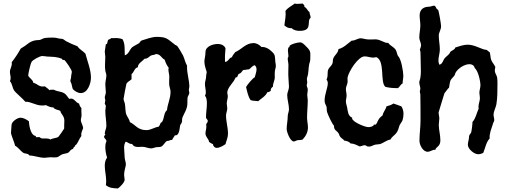

<svg xmlns="http://www.w3.org/2000/svg" viewBox="-20 -806 2864 1083"><path d="M493 -368C493 -413 473 -460 462 -503C448 -519 428 -527 417 -545C395 -553 373 -563 352 -574C345 -578 337 -587 329 -587C312 -587 299 -594 280 -594C267 -594 239 -594 226 -590C217 -587 209 -580 199 -580C169 -580 149 -570 126 -551C118 -544 106 -539 97 -532C82 -505 65 -479 46 -455C50 -433 36 -420 36 -401C36 -389 40 -378 40 -366C40 -360 39 -354 36 -348C49 -335 49 -313 59 -297C66 -284 109 -250 123 -232C153 -234 181 -211 216 -211C224 -211 231 -211 239 -213C253 -206 265 -200 281 -200C289 -187 308 -187 320 -181C325 -159 343 -154 343 -124C343 -109 341 -95 342 -81C333 -66 321 -49 310 -35C303 -27 276 -27 265 -19C257 -24 248 -25 239 -25C231 -25 221 -24 213 -26C207 -27 208 -33 199 -33C196 -33 188 -31 184 -32L181 -39C178 -41 175 -40 172 -42C151 -55 144 -100 143 -122C129 -132 113 -142 95 -142C78 -142 45 -120 45 -100C45 -85 42 -71 42 -57C42 -45 64 4 65 16C83 25 94 44 110 55C121 63 137 57 146 71C175 72 203 84 231 84C242 84 252 81 263 81C275 81 289 83 301 81C311 79 320 69 330 65C341 60 355 61 365 55C372 51 375 43 381 39C393 31 391 38 397 23L404 19V13L410 10C422 -5 427 -24 439 -39C436 -60 444 -66 449 -84C448 -99 436 -115 436 -129C436 -137 440 -146 440 -156C440 -169 438 -183 439 -197C432 -203 428 -213 426 -222C408 -226 400 -250 381 -250C378 -250 375 -249 371 -248C361 -258 355 -273 342 -280C325 -291 302 -289 284 -300H272C267 -300 262 -300 259 -297C252 -306 241 -312 233 -319C199 -313 194 -333 168 -339C165 -358 146 -364 139 -380C140 -393 152 -449 159 -458C166 -469 205 -490 218 -490C228 -490 237 -488 246 -487C278 -485 298 -487 330 -474L333 -468L334 -467C337 -467 340 -469 342 -468C350 -464 385 -412 385 -402C385 -391 381 -382 381 -372C381 -363 377 -357 377 -350C377 -348 377 -346 378 -345C386 -332 385 -317 391 -303C403 -291 419 -281 436 -281C475 -281 493 -336 493 -368Z M1048 -283C1048 -288 1045 -292 1045 -298C1045 -304 1048 -310 1048 -317C1048 -355 1034 -392 1035 -430V-436C1024 -454 1021 -476 1012 -494C1009 -501 984 -542 980 -546C975 -551 969 -551 964 -556C925 -586 920 -598 864 -598C837 -598 806 -586 780 -578C772 -576 770 -567 764 -562C761 -560 732 -545 725 -539C710 -525 707 -501 684 -494C682 -524 687 -558 671 -585C655 -591 638 -592 622 -591H606C605 -585 594 -585 590 -581C588 -579 585 -563 584 -559L577 -556C577 -554 571 -518 571 -516C571 -505 574 -495 574 -485C574 -459 570 -433 574 -407C575 -399 580 -390 580 -381C580 -364 574 -348 574 -331C574 -315 577 -300 577 -285C577 -275 571 -265 571 -256C571 -250 574 -245 574 -240C574 -234 571 -229 571 -223C571 -218 577 -213 577 -207C577 -199 574 -190 574 -181C574 -153 580 -124 580 -96C580 -81 571 -66 571 -53C571 -50 572 -49 574 -49V-48C574 -44 567 -41 567 -35C567 -24 581 -21 580 -10V-7C575 2 574 13 574 24C574 44 578 64 584 83C574 96 571 113 571 129C571 158 579 186 579 216C579 223 578 230 577 238C596 255 621 256 645 257C657 249 683 223 683 208C683 199 680 189 680 180C680 157 690 132 690 122C690 107 683 94 683 79C683 62 680 45 680 28C680 17 682 0 690 -7C702 -3 708 6 723 6H725C732 19 744 23 758 23C766 23 775 22 784 22C800 22 816 31 832 31C841 31 849 27 858 25C865 23 881 24 887 22C904 15 908 -3 922 -11C933 -10 939 -17 949 -17H951C955 -27 962 -34 967 -43C992 -38 993 -84 996 -98C998 -105 1004 -110 1006 -117C1008 -125 1006 -135 1009 -143C1021 -172 1037 -191 1037 -225C1037 -235 1037 -245 1038 -256C1040 -265 1048 -274 1048 -283ZM942 -288C942 -250 925 -220 922 -185C902 -168 908 -137 893 -117L887 -114C883 -106 881 -97 874 -91C850 -88 831 -72 806 -72C756 -72 745 -102 713 -117C710 -132 699 -145 693 -159C686 -175 688 -205 684 -223C682 -232 677 -240 677 -248C677 -254 692 -331 693 -333C699 -345 713 -350 722 -359V-388C737 -399 737 -422 758 -427C755 -446 787 -464 796 -475H799C815 -475 821 -489 835 -494C843 -497 851 -495 858 -501C886 -502 889 -479 909 -469C914 -452 921 -437 932 -423C930 -420 930 -416 930 -413C930 -400 935 -387 935 -374C935 -357 933 -340 935 -323C937 -311 942 -301 942 -288Z M1536 -435C1536 -442 1534 -449 1533 -457C1530 -489 1535 -496 1510 -518C1496 -531 1479 -541 1460 -541H1455C1443 -553 1428 -563 1410 -563C1366 -563 1344 -528 1307 -512C1300 -503 1292 -494 1288 -483C1270 -480 1269 -457 1249 -457V-473C1248 -493 1251 -514 1252 -534C1244 -551 1227 -558 1209 -558C1182 -558 1139 -545 1139 -512C1139 -489 1133 -474 1133 -460C1133 -431 1146 -405 1146 -399C1146 -393 1143 -387 1143 -381C1143 -358 1136 -348 1136 -333C1136 -317 1141 -301 1141 -285C1141 -279 1140 -272 1136 -267C1146 -254 1147 -238 1147 -222C1147 -196 1142 -171 1142 -145C1142 -135 1152 -132 1152 -124C1152 -113 1143 -112 1143 -102C1143 -99 1144 -95 1144 -91C1144 -78 1139 -66 1139 -54C1139 -32 1158 -23 1159 -6C1166 0 1173 4 1181 7C1183 19 1190 28 1203 28C1219 28 1239 16 1252 7C1257 -14 1266 -30 1266 -52C1266 -87 1255 -120 1255 -154C1255 -169 1262 -181 1262 -195C1262 -204 1259 -213 1259 -222C1259 -236 1265 -250 1265 -264C1265 -270 1262 -276 1262 -283C1262 -306 1285 -330 1297 -347C1303 -355 1305 -363 1310 -370H1317C1318 -374 1325 -387 1326 -389C1346 -394 1343 -409 1356 -412C1366 -411 1374 -415 1385 -415C1396 -422 1402 -435 1417 -438C1424 -432 1427 -424 1427 -415C1427 -399 1420 -385 1417 -370C1407 -367 1372 -325 1368 -315C1374 -291 1379 -261 1394 -241C1408 -236 1422 -238 1436 -235C1454 -251 1478 -263 1488 -286C1497 -285 1499 -290 1507 -293C1506 -305 1511 -311 1520 -318C1517 -329 1530 -353 1530 -369C1530 -379 1529 -389 1530 -399C1530 -411 1536 -423 1536 -435Z M1732 -709C1732 -718 1726 -726 1726 -736V-738C1714 -745 1711 -762 1697 -767C1699 -777 1693 -779 1687 -786C1677 -786 1668 -784 1658 -784C1653 -784 1647 -785 1642 -786C1625 -772 1603 -763 1590 -744C1594 -716 1587 -691 1584 -663C1595 -653 1606 -647 1621 -647H1626C1636 -635 1655 -632 1670 -632C1738 -632 1715 -675 1726 -699C1728 -703 1732 -702 1732 -709ZM1730 -470C1730 -511 1736 -516 1707 -544C1698 -553 1686 -567 1673 -567C1659 -567 1622 -558 1613 -547V-541L1607 -538C1605 -532 1604 -527 1604 -521C1604 -511 1607 -500 1607 -489C1607 -485 1603 -481 1603 -476C1603 -464 1607 -451 1607 -439C1607 -415 1605 -391 1607 -367C1607 -350 1610 -334 1610 -317C1610 -300 1600 -285 1600 -270C1600 -244 1610 -216 1610 -190C1610 -176 1603 -164 1603 -151C1603 -126 1597 -103 1597 -78C1597 -62 1617 -8 1637 -8C1644 -8 1651 -14 1658 -15C1668 -17 1677 -15 1687 -19C1705 -38 1717 -61 1717 -87C1717 -106 1712 -124 1712 -143C1712 -175 1716 -208 1716 -241C1716 -251 1713 -260 1713 -270C1713 -280 1716 -290 1716 -300C1716 -310 1710 -318 1710 -325C1710 -330 1713 -335 1713 -341C1713 -348 1711 -354 1711 -361C1711 -364 1712 -367 1713 -370C1721 -392 1719 -415 1723 -438C1724 -449 1730 -459 1730 -470Z M2255 -379C2255 -401 2243 -476 2225 -490C2219 -501 2218 -516 2212 -525C2201 -542 2179 -549 2170 -564C2146 -562 2128 -584 2097 -584C2081 -584 2066 -582 2051 -584C2038 -585 2026 -590 2014 -590C1999 -590 1982 -577 1968 -577C1966 -577 1966 -577 1964 -577C1939 -559 1920 -537 1889 -529C1888 -508 1868 -496 1860 -477C1856 -467 1859 -455 1854 -445C1848 -433 1836 -425 1831 -413C1825 -395 1832 -376 1822 -358C1826 -352 1829 -345 1829 -337C1829 -311 1811 -274 1811 -240C1811 -219 1817 -220 1822 -203C1824 -193 1822 -183 1825 -174C1829 -160 1853 -107 1864 -97C1863 -71 1878 -71 1889 -55C1893 -50 1893 -44 1896 -39C1902 -27 1915 -23 1922 -13C1934 -11 1949 -8 1957 3C1978 4 1991 12 2009 20C2019 19 2028 13 2038 13C2045 13 2046 21 2061 21C2075 21 2083 13 2096 10C2104 8 2113 9 2122 7C2144 1 2160 -16 2183 -19C2189 -34 2205 -42 2215 -55C2226 -68 2228 -84 2234 -100C2239 -110 2247 -118 2251 -129C2254 -140 2256 -152 2256 -164C2256 -179 2252 -194 2244 -206C2229 -211 2214 -218 2199 -222C2188 -214 2174 -210 2160 -206C2156 -188 2141 -174 2138 -155C2108 -134 2112 -115 2099 -103H2089L2086 -97C2077 -91 2068 -89 2057 -89C2038 -89 1966 -119 1966 -139L1967 -142C1943 -151 1942 -178 1938 -200C1936 -211 1931 -223 1931 -234C1931 -246 1935 -256 1935 -267C1935 -280 1931 -292 1931 -304C1931 -319 1941 -331 1941 -347C1941 -355 1939 -363 1941 -371C1948 -404 2000 -488 2037 -488C2053 -488 2069 -481 2085 -481C2091 -481 2097 -482 2102 -484C2154 -463 2122 -341 2154 -316C2174 -311 2195 -309 2216 -309H2225C2235 -316 2239 -330 2251 -335C2251 -350 2255 -364 2255 -379Z M2764 -158C2764 -179 2777 -199 2780 -218C2786 -254 2786 -297 2786 -333C2786 -346 2786 -358 2784 -370C2781 -383 2771 -394 2771 -408C2771 -415 2773 -421 2774 -428C2768 -442 2757 -453 2751 -467C2746 -481 2747 -497 2742 -512C2735 -514 2728 -525 2723 -525C2700 -525 2658 -554 2619 -554C2594 -554 2571 -545 2548 -538C2545 -526 2534 -524 2526 -518C2520 -515 2519 -511 2516 -505C2513 -499 2493 -484 2487 -476C2478 -464 2476 -444 2458 -441C2455 -448 2453 -456 2453 -464C2453 -485 2461 -506 2461 -527C2461 -553 2455 -579 2455 -605C2455 -624 2468 -638 2468 -658C2468 -669 2456 -742 2451 -751L2445 -754C2439 -760 2438 -774 2428 -774C2420 -774 2409 -768 2399 -768C2369 -768 2347 -752 2347 -719C2347 -700 2351 -682 2351 -663C2351 -640 2345 -617 2345 -594C2345 -579 2355 -566 2355 -551C2355 -541 2350 -534 2348 -525C2352 -518 2352 -510 2352 -502C2352 -469 2354 -436 2354 -403C2354 -391 2353 -379 2351 -367C2350 -358 2345 -350 2345 -341C2345 -329 2351 -317 2351 -306C2351 -300 2348 -295 2348 -289C2348 -284 2351 -279 2351 -273C2352 -224 2352 -175 2352 -126C2352 -88 2346 -50 2346 -12C2346 11 2365 50 2392 50C2407 50 2420 38 2432 39L2435 40C2439 20 2464 23 2464 -15C2464 -45 2455 -73 2455 -102C2455 -114 2458 -126 2458 -138C2458 -149 2454 -161 2454 -172C2454 -175 2487 -279 2487 -280C2496 -290 2503 -303 2513 -312C2516 -326 2516 -341 2522 -354C2528 -365 2539 -372 2545 -383C2547 -386 2547 -389 2548 -393C2561 -419 2599 -444 2628 -444C2643 -444 2654 -437 2658 -422C2677 -407 2690 -348 2690 -325C2690 -311 2684 -297 2684 -283C2684 -273 2687 -263 2687 -253C2687 -236 2679 -221 2679 -204C2679 -200 2679 -196 2680 -193C2668 -169 2664 -138 2645 -118C2646 -113 2640 -65 2638 -60C2636 -53 2626 -45 2626 -38C2626 -20 2619 -5 2619 11C2619 34 2654 64 2677 64C2687 64 2697 61 2706 56C2717 30 2722 -4 2742 -25C2739 -52 2753 -83 2761 -109C2763 -117 2768 -121 2768 -129C2768 -139 2764 -148 2764 -158Z"/></svg>

Font: Margarine
Style: Regular
Weight: 400
Designer: Astigmatic (AOETI)
Foundry: Astigmatic (AOETI)
Version: Version 1.000